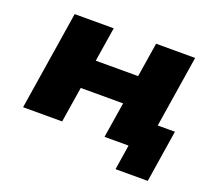

<svg xmlns="http://www.w3.org/2000/svg" viewBox="-110 -651 1030 924"><g transform="rotate(20 405.5 -189.0)"><path d="M564 128 584 0H461L490 -182H273L244 0H44L124 -506H324L296 -330H513L541 -506H741L683 -139H771L729 128Z"/></g></svg>

Font: Nunito Sans 7pt SemiExpanded Black
Style: Italic
Weight: 900
Width: 6
Italic angle: -9°
Designer: Vernon Adams
Foundry: Vernon Adams
Version: Version 3.101;gftools[0.9.27]